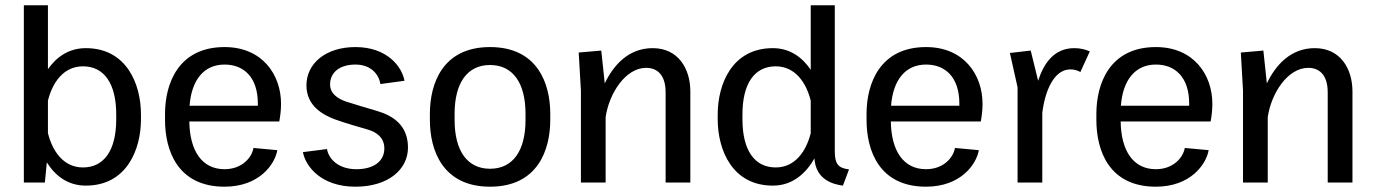

<svg xmlns="http://www.w3.org/2000/svg" viewBox="-20 -695 5228 731"><path d="M516.7 -259.2C516.7 -374.2 462.5 -511.7 306.7 -511.7C240.8 -511.7 194.2 -476.7 162.5 -431.7V-675H70.8V0H150.8L158.3 -76.7C189.2 -27.5 236.7 11.7 306.7 11.7C462.5 11.7 516.7 -125.8 516.7 -240.8ZM162.5 -311.7C179.2 -379.2 220.8 -442.5 295.8 -442.5C376.7 -442.5 422.5 -376.7 422.5 -259.2V-240.8C422.5 -123.3 376.7 -57.5 295.8 -57.5C220.8 -57.5 179.2 -120.8 162.5 -188.3Z M608.3 -238.3C608.3 -122.5 655.8 15.8 835 15.8C966.7 15.8 1026.7 -69.2 1035.8 -123.3L945 -131.7C939.2 -95.8 901.7 -50.8 835 -50.8C749.2 -50.8 702.5 -120 700.8 -232.5H1043.3C1047.5 -255 1050 -277.5 1050 -300C1050 -410 979.2 -515.8 835 -515.8C659.2 -515.8 608.3 -376.7 608.3 -261.7ZM701.7 -292.5C709.2 -390 755.8 -449.2 835 -449.2C908.3 -449.2 961.7 -400.8 961.7 -300.8V-292.5Z M1133.3 -115.8C1143.3 -61.7 1202.5 15.8 1333.3 15.8C1457.5 15.8 1533.3 -49.2 1533.3 -133.3C1533.3 -220 1473.3 -255 1418.3 -271.7C1387.5 -280.8 1333.3 -296.7 1297.5 -308.3C1270.8 -317.5 1236.7 -335.8 1236.7 -373.3C1236.7 -420 1274.2 -449.2 1333.3 -449.2C1392.5 -449.2 1422.5 -411.7 1428.3 -375L1520 -387.5C1510.8 -440 1455 -515.8 1333.3 -515.8C1220 -515.8 1146.7 -453.3 1146.7 -370C1146.7 -291.7 1209.2 -257.5 1256.7 -240C1293.3 -226.7 1345.8 -211.7 1383.3 -200.8C1407.5 -193.3 1443.3 -175 1443.3 -130C1443.3 -82.5 1405 -50.8 1336.7 -50.8C1267.5 -50.8 1230.8 -90.8 1225 -127.5Z M1616.7 -238.3C1616.7 -123.3 1665 15.8 1845.8 15.8C2026.7 15.8 2075 -123.3 2075 -238.3V-261.7C2075 -376.7 2026.7 -515.8 1845.8 -515.8C1665 -515.8 1616.7 -376.7 1616.7 -261.7ZM1845.8 -52.5C1758.3 -52.5 1710.8 -121.7 1710.8 -238.3V-261.7C1710.8 -378.3 1758.3 -447.5 1845.8 -447.5C1933.3 -447.5 1980.8 -378.3 1980.8 -261.7V-238.3C1980.8 -121.7 1933.3 -52.5 1845.8 -52.5Z M2191.7 0H2285.8V-249.2C2299.2 -340 2361.7 -436.7 2440 -436.7C2478.3 -436.7 2514.2 -414.2 2514.2 -343.3V0H2608.3V-346.7C2608.3 -433.3 2562.5 -511.7 2465 -511.7C2373.3 -511.7 2315.8 -447.5 2282.5 -377.5L2269.2 -502.5L2183.3 -495L2191.7 -350Z M2712.5 -240.8C2712.5 -125.8 2766.7 11.7 2922.5 11.7C2999.2 11.7 3049.2 -36.7 3080.8 -91.7C3085.8 -12.5 3149.2 6.7 3189.2 11.7L3212.5 -50C3170 -55 3158.3 -72.5 3158.3 -119.2V-675H3066.7V-429.2C3035.8 -475 2989.2 -511.7 2922.5 -511.7C2766.7 -511.7 2712.5 -374.2 2712.5 -259.2ZM3066.7 -311.7V-188.3C3050 -120.8 3008.3 -57.5 2933.3 -57.5C2852.5 -57.5 2806.7 -123.3 2806.7 -240.8V-259.2C2806.7 -376.7 2852.5 -442.5 2933.3 -442.5C3008.3 -442.5 3050 -379.2 3066.7 -311.7Z M3279.2 -238.3C3279.2 -122.5 3326.7 15.8 3505.8 15.8C3637.5 15.8 3697.5 -69.2 3706.7 -123.3L3615.8 -131.7C3610 -95.8 3572.5 -50.8 3505.8 -50.8C3420 -50.8 3373.3 -120 3371.7 -232.5H3714.2C3718.3 -255 3720.8 -277.5 3720.8 -300C3720.8 -410 3650 -515.8 3505.8 -515.8C3330 -515.8 3279.2 -376.7 3279.2 -261.7ZM3372.5 -292.5C3380 -390 3426.7 -449.2 3505.8 -449.2C3579.2 -449.2 3632.5 -400.8 3632.5 -300.8V-292.5Z M3825 -493.3 3854.2 -362.5V0H3948.3V-265C3958.3 -348.3 3992.5 -430.8 4055 -430.8C4070.8 -430.8 4082.5 -426.7 4093.3 -420.8L4129.2 -499.2C4112.5 -506.7 4093.3 -511.7 4070 -511.7C3992.5 -511.7 3953.3 -452.5 3932.5 -387.5L3904.2 -502.5Z M4154.2 -238.3C4154.2 -122.5 4201.7 15.8 4380.8 15.8C4512.5 15.8 4572.5 -69.2 4581.7 -123.3L4490.8 -131.7C4485 -95.8 4447.5 -50.8 4380.8 -50.8C4295 -50.8 4248.3 -120 4246.7 -232.5H4589.2C4593.3 -255 4595.8 -277.5 4595.8 -300C4595.8 -410 4525 -515.8 4380.8 -515.8C4205 -515.8 4154.2 -376.7 4154.2 -261.7ZM4247.5 -292.5C4255 -390 4301.7 -449.2 4380.8 -449.2C4454.2 -449.2 4507.5 -400.8 4507.5 -300.8V-292.5Z M4712.5 0H4806.7V-249.2C4820 -340 4882.5 -436.7 4960.8 -436.7C4999.2 -436.7 5035 -414.2 5035 -343.3V0H5129.2V-346.7C5129.2 -433.3 5083.3 -511.7 4985.8 -511.7C4894.2 -511.7 4836.7 -447.5 4803.3 -377.5L4790 -502.5L4704.2 -495L4712.5 -350Z"/></svg>

Font: Boon Medium
Style: Regular
Weight: 500
Designer: Sungsit Sawaiwan
Foundry: FontUni
Version: Version 2.0